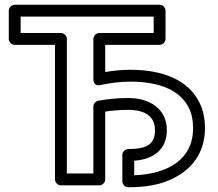

<svg xmlns="http://www.w3.org/2000/svg" viewBox="-20 -756 918 809"><path d="M545.5 -17.5V-78.8C625.6 -84.6 683 -124.6 683 -208C683 -299 608.4 -343 520.5 -343C472.1 -343 434.1 -338.6 394.1 -331.6C381.8 -329.5 373.4 -317.9 373.4 -307V-25H261.7V-592C261.7 -607.1 247.4 -617 236.7 -617H67V-686H627.5V-617H398.4C383.3 -617 373.4 -602.7 373.4 -592V-422C373.4 -415.6 375.5 -391.4 403.8 -397.6C442 -406 484.3 -412 529.3 -412C657.6 -412 739.7 -373 775.4 -302.3C787.2 -278.7 793.6 -250.3 793.6 -216C793.6 -83.1 686.2 -23 545.5 -17.5ZM520.5 -293C594.6 -293 633 -263.1 633 -208C633 -150.8 602.3 -128 520.5 -128C509.8 -128 495.5 -118.1 495.5 -103V8C495.5 18.7 505.4 33 520.5 33C578.1 33 627.7 26.4 669.4 12.2C768.1 -21.5 843.6 -94.2 843.6 -216C843.6 -256.4 836 -293 820 -324.7C772.3 -419.6 665.9 -462 529.3 -462C491.7 -462 456.8 -458.3 423.4 -452.4V-567H652.5C663.2 -567 677.5 -576.9 677.5 -592V-711C677.5 -721.7 667.6 -736 652.5 -736H42C31.3 -736 17 -726.1 17 -711V-592C17 -581.3 26.9 -567 42 -567H211.7V0C211.7 10.7 221.6 25 236.7 25H398.4C409.1 25 423.4 15.1 423.4 0V-285.8C452.9 -290.2 483.5 -293 520.5 -293Z"/></svg>

Font: Asimov
Style: WidOu
Weight: 500
Designer: Google
Version: Version 2.000980; 2014